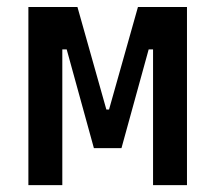

<svg xmlns="http://www.w3.org/2000/svg" viewBox="-20 -538 626 558"><path d="M62.5 0V-517.6H205.1L289.1 -219.7H296.9L380.9 -517.6H523.4V0H424.8V-394.5H412.1L333 -107.4H252.9L173.8 -394.5H161.1V0Z"/></svg>

Font: CaskaydiaMono NF
Style: Regular
Weight: 400
Designer: Aaron Bell
Foundry: Saja Typeworks
Version: Version 2111.001; ttfautohint (v1.8.4);Nerd Fonts 3.1.1